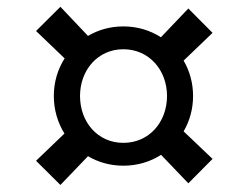

<svg xmlns="http://www.w3.org/2000/svg" viewBox="-20 -627 714 554"><path d="M154.3 -93.3 233.9 -176.3C263.7 -158.7 298.3 -148.9 335.9 -148.9C376.5 -148.9 413.6 -160.2 444.8 -180.2L523.4 -98.1L593.3 -168.5L509.8 -248C527.3 -277.8 537.1 -312.5 537.1 -350.1C537.1 -387.2 527.3 -422.4 509.8 -452.1L593.3 -532.2L523.4 -602.5L444.3 -519.5C413.1 -539.6 376 -550.8 335.9 -550.8C298.3 -550.8 263.7 -541 233.9 -523.4L154.3 -607.4L84 -537.6L166.5 -458.5C146.5 -427.2 135.3 -390.1 135.3 -350.1C135.3 -310.1 146.5 -272.9 166 -241.7L84 -163.1ZM335.9 -214.8C262.2 -214.8 210.9 -274.4 210.9 -350.1C210.9 -424.8 262.2 -484.9 335.9 -484.9C410.2 -484.9 461.9 -424.8 461.9 -350.1C461.9 -274.4 410.2 -214.8 335.9 -214.8Z"/></svg>

Font: Arbutus Slab
Style: Regular
Weight: 400
Designer: Karolina Lach
Foundry: Karolina Lach
Version: Version 1.001